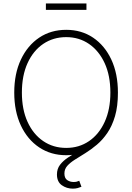

<svg xmlns="http://www.w3.org/2000/svg" viewBox="-20 -915 788 1144"><path d="M374.5 9.8Q283.2 9.8 213.4 -36.9Q143.6 -83.5 104.2 -167.5Q64.9 -251.5 64.9 -363.3Q64.9 -476.1 104.5 -560.1Q144 -644 213.6 -690.7Q283.2 -737.3 374.5 -737.3Q465.3 -737.3 534.7 -690.7Q604 -644 643.3 -560.1Q682.6 -476.1 682.6 -363.3Q682.6 -251 643.3 -167Q604 -83 534.7 -36.6Q465.3 9.8 374.5 9.8ZM374.5 -33.7Q451.2 -33.7 510.5 -74.2Q569.8 -114.7 603.8 -189Q637.7 -263.2 637.7 -363.3Q637.7 -464.4 603.8 -538.3Q569.8 -612.3 510.5 -653.1Q451.2 -693.8 374.5 -693.8Q297.4 -693.8 237.8 -653.6Q178.2 -613.3 144.3 -539.1Q110.4 -464.8 110.4 -363.3Q110.4 -263.2 144 -189.2Q177.7 -115.2 237.3 -74.5Q296.9 -33.7 374.5 -33.7ZM414.1 209Q377 209 348.1 188.5Q319.3 168 319.3 124.5Q319.3 90.8 337.9 66.7Q356.4 42.5 386.7 22.7Q417 2.9 453.4 -18.3Q489.7 -39.6 525.9 -66.9Q562 -94.2 592.5 -133.3Q623 -172.4 641.4 -228.3Q659.7 -284.2 659.7 -363.3H682.6Q682.6 -281.7 665.3 -222.9Q647.9 -164.1 619.6 -122.8Q591.3 -81.5 557.1 -52.7Q522.9 -23.9 489 -2.9Q455.1 18.1 426.8 35.9Q398.4 53.7 381.1 73Q363.8 92.3 363.8 118.7Q363.8 146.5 380.4 158Q397 169.4 418.9 169.4Q428.7 169.4 436.8 167.5Q444.8 165.5 452.1 162.1L465.3 197.8Q455.1 202.1 442.4 205.6Q429.7 209 414.1 209ZM495.1 -894.5V-856.4H253.4V-894.5Z"/></svg>

Font: Inter 16pt ExtraLight
Style: Regular
Weight: 250
Version: Version 4.001;git-66647c0bb